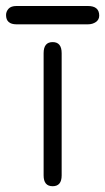

<svg xmlns="http://www.w3.org/2000/svg" viewBox="-75 -608 352 644"><path d="M-19.5 -587.9H219.7Q257.8 -587.9 257.8 -555.7Q257.8 -542 246.6 -534.2Q235.4 -526.4 219.7 -526.4H-19.5Q-54.7 -526.4 -54.7 -557.6Q-54.7 -569.3 -46.4 -578.6Q-38.1 -587.9 -19.5 -587.9ZM71.3 -19.5V-429.7Q71.3 -466.8 101.6 -466.8Q131.8 -466.8 131.8 -429.7V-19.5Q131.8 16.6 101.6 16.6Q71.3 16.6 71.3 -19.5Z"/></svg>

Font: Jura
Style: Medium
Weight: 500
Version: Version 2.6.1